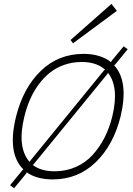

<svg xmlns="http://www.w3.org/2000/svg" viewBox="-20 -919 690 994"><path d="M518.1 -554.2 523.9 -558.1Q481 -598.1 402.8 -598.1Q355 -598.1 312.7 -583.3Q270.5 -568.4 238 -542.5Q205.6 -516.6 179.2 -480.2Q152.8 -443.8 135 -402.8Q117.2 -361.8 106 -314.9Q67.4 -156.7 132.8 -81.1L139.2 -89.8ZM561 -314.9Q598.1 -466.8 539.1 -542L535.2 -535.2L155.8 -70.8L149.9 -64.9Q191.9 -32.2 263.2 -32.2Q322.3 -32.2 372.8 -54.7Q423.3 -77.1 459.5 -116.9Q495.6 -156.7 521 -206.3Q546.4 -255.9 561 -314.9ZM604 -314.9Q566.9 -167 475.1 -78.6Q383.3 9.8 252.9 9.8Q169.9 9.8 118.2 -26.9L115.2 -20L53.2 55.2L32.2 40L96.2 -38.1L101.1 -42Q16.1 -125.5 63 -314.9Q100.1 -463.9 191.2 -552Q282.2 -640.1 413.1 -640.1Q499.5 -640.1 555.2 -597.2L557.1 -603L620.1 -679.2L641.1 -664.1L577.1 -585.9L570.8 -581.1Q647.9 -497.6 604 -314.9ZM557.1 -898.9 585 -862.8 357.9 -694.8 345.2 -711.9Z"/></svg>

Font: Sinkin Sans 200 X Light Italic
Style: Regular
Weight: 200
Italic angle: -112°
Designer: Keith Bates
Foundry: K-Type
Version: Sinkin Sans (version 1.0)  by Keith Bates   •   © 2014   www